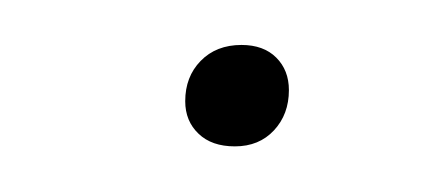

<svg xmlns="http://www.w3.org/2000/svg" viewBox="-20 -369 191 85"><path d="M84 -304.2Q73.7 -304.2 67.9 -309.8Q62 -315.4 62 -324.2Q62 -335 68.8 -342Q75.7 -349.1 86.9 -349.1Q96.7 -349.1 102.3 -343.5Q107.9 -337.9 107.9 -329.1Q107.9 -318.4 101.3 -311.3Q94.7 -304.2 84 -304.2Z"/></svg>

Font: Fira Sans Compressed Thin
Style: Italic
Weight: 100
Width: 3
Italic angle: -8°
Designer: Carrois Corporate & Edenspiekermann AG
Foundry: Carrois Corporate GbR & Edenspiekermann AG
Version: Version 4.203;PS 004.203;hotconv 1.0.88;makeotf.lib2.5.64775